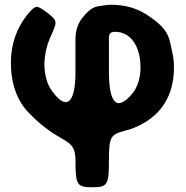

<svg xmlns="http://www.w3.org/2000/svg" viewBox="-20 -556 785 809"><path d="M185 -498C140 -532 133 -534 113 -514C106 -507 99 -499 92 -490C54 -441 26 -377 26 -291C26 -201 53 -131 100 -82C236 60 298 16 298 120C298 223 304 233 369 233C433 233 439 223 439 120C439 17 447 11 509 -6C531 -11 550 -19 568 -28C655 -71 713 -148 713 -273C713 -297 710 -319 705 -340C692 -394 697 -432 595 -496C556 -521 507 -536 447 -536C437 -536 427 -535 417 -533C391 -528 368 -535 324 -477C308 -455 298 -426 298 -392V-252C298 -124 262 -87 201 -170C178 -200 167 -240 167 -291C169 -328 176 -360 187 -387C217 -459 229 -463 185 -498ZM464 -422C481 -422 497 -418 510 -411C550 -388 572 -337 572 -273C572 -225 559 -188 537 -161C472 -84 439 -122 439 -253V-396C439 -414 446 -422 464 -422Z"/></svg>

Font: Asimov Print
Style: A
Weight: 500
Designer: Google
Version: Version 2.000980: 2014